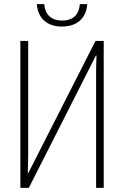

<svg xmlns="http://www.w3.org/2000/svg" viewBox="-20 -913 603 933"><path d="M281 -784C353 -784 399 -823 404 -893H368C364 -840 333 -813 282 -813C230 -813 199 -841 195 -893H159C164 -822 211 -784 281 -784ZM79 0H120L446 -643H449C447 -606 447 -577 447 -534V0H484V-714H444L117 -71H115C116 -111 117 -135 117 -171V-714H79Z"/></svg>

Font: Noto Sans Mono SemiCondensed ExtraLight
Style: Regular
Weight: 200
Width: 4
Designer: Monotype Design Team
Foundry: Monotype Imaging Inc.
Version: Version 2.014